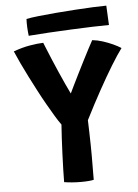

<svg xmlns="http://www.w3.org/2000/svg" viewBox="-56 -851 644 895"><g transform="rotate(-5 266.0 -404.0)"><path d="M219 -274Q206.5 -291 190.8 -317.2Q175 -343.5 157 -375Q139 -406.5 121 -441Q103 -475.5 85.5 -509.8Q68 -544 53.2 -575.8Q38.5 -607.5 27.5 -633Q68 -648 105.2 -654.2Q142.5 -660.5 167.5 -661Q171.5 -651.5 180.5 -629Q189.5 -606.5 201.8 -577.5Q214 -548.5 227.5 -517.8Q241 -487 253.5 -459.8Q266 -432.5 275 -414.5Q280.5 -426.5 292 -449.8Q303.5 -473 317.8 -502Q332 -531 347.2 -560.5Q362.5 -590 375.2 -614.8Q388 -639.5 396 -653.5Q420.5 -651 445.2 -643Q470 -635 491.8 -625Q513.5 -615 529 -605Q507 -575.5 477.5 -527.2Q448 -479 413.8 -417Q379.5 -355 343.5 -283.5Q344.5 -259 345.2 -228.2Q346 -197.5 346.5 -168.8Q347 -140 347 -121.5Q347 -99.5 346.8 -74.2Q346.5 -49 346.5 -29.8Q346.5 -10.5 346.5 -4.5Q340.5 -2.5 323.8 -1Q307 0.5 287 0.5Q265.5 0.5 244.2 -1.2Q223 -3 208 -5.5Q208 -29 209 -63.5Q210 -98 211.5 -136.5Q213 -175 215 -211Q217 -247 219 -274ZM480 -717Q450.5 -717 404 -715.5Q357.5 -714 303.8 -711.5Q250 -709 197.2 -706Q144.5 -703 103 -699.5Q100.5 -720 99.5 -740Q98.5 -760 99.5 -778.5Q120.5 -783 157.2 -787Q194 -791 238.8 -794.8Q283.5 -798.5 328.8 -801.5Q374 -804.5 412.8 -806.2Q451.5 -808 475.5 -808Z"/></g></svg>

Font: Grandstander Thin SemiBold
Style: Regular
Weight: 600
Version: Version 1.200